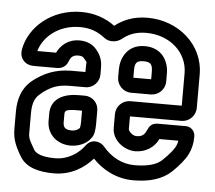

<svg xmlns="http://www.w3.org/2000/svg" viewBox="-44 -555 709 633"><g transform="rotate(5 310.5 -238.0)"><path d="M340 -181V-136C340 -94 381 -65 417 -65C452 -65 481 -85 493 -112H556C555 -105 553 -99 550 -93C545 -83 532 -66 510 -45C494 -29 465 -19 419 -19C376 -19 340 -40 314 -71C297 -91 268 -91 253 -70C234 -44 200 -19 156 -19C110 -19 92 -30 85 -41C62 -81 64 -79 64 -109V-162C64 -194 73 -212 86 -223C102 -238 120 -248 133 -253C146 -258 163 -261 185 -261H235C261 -261 281 -282 281 -307V-328C281 -347 278 -367 259 -389C245 -406 224 -413 203 -413C165 -413 141 -391 129 -366H67C80 -413 129 -457 201 -457C233 -457 259 -448 284 -428C301 -415 327 -418 342 -431C361 -446 384 -457 420 -457C498 -457 557 -404 557 -335V-228H387C361 -228 340 -207 340 -181ZM607 -225V-335C607 -436 520 -507 420 -507C373 -507 339 -492 312 -471C280 -495 242 -507 201 -507C102 -507 29 -441 16 -367C14 -357 15 -343 23 -333C33 -319 49 -316 61 -316H136C154 -316 168 -325 174 -344C178 -354 185 -363 203 -363C214 -363 219 -360 221 -357C236 -339 231 -349 231 -328V-311H185C157 -311 134 -306 115 -299C96 -292 74 -280 52 -261C27 -238 14 -204 14 -162V-109C14 -77 18 -57 43 -15C64 20 106 31 156 31C213 31 256 3 284 -29C316 5 363 31 419 31C471 31 514 19 544 -9C568 -32 585 -53 594 -71C603 -89 607 -109 607 -127V-132C607 -148 593 -162 577 -162H485C439 -162 462 -115 417 -115C403 -115 390 -130 390 -136V-178H560C586 -178 607 -199 607 -225ZM236 -233H215C167 -233 124 -214 124 -164V-140C124 -95 159 -65 203 -65C229 -65 256 -76 269 -95C279 -105 281 -125 281 -144V-188C281 -213 261 -233 236 -233ZM215 -183H231V-144C231 -137 230 -130 229 -126C226 -122 217 -115 203 -115C181 -115 174 -123 174 -140V-164C174 -176 173 -183 215 -183ZM387 -256H452C478 -256 499 -277 499 -303V-329C499 -371 475 -413 419 -413C360 -413 340 -365 340 -329V-303C340 -277 361 -256 387 -256ZM419 -363C443 -363 449 -355 449 -329V-306H390V-329C390 -353 394 -363 419 -363Z"/></g></svg>

Font: DIN Rundschrift
Style: MittelKont
Weight: 400
Version: Version 1.027